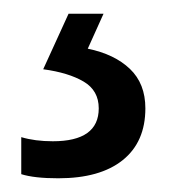

<svg xmlns="http://www.w3.org/2000/svg" viewBox="-20 -20 249 280"><path d="M192 138Q192 187 159 213.5Q126 240 65 240Q30 240 11 234V180Q31 186 57 186Q124 186 124 138Q124 112 102 99Q80 86 43 81L80 0H131L108 51Q147 59 169.5 80.5Q192 102 192 138Z"/></svg>

Font: Noto Sans Bengali UI Condensed
Style: Regular
Weight: 400
Width: 3
Designer: Jelle Bosma - Monotype Design Team
Foundry: Monotype Imaging Inc.
Version: Version 2.003; ttfautohint (v1.8.4.7-5d5b)